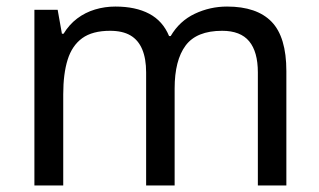

<svg xmlns="http://www.w3.org/2000/svg" viewBox="-20 -566 975 586"><path d="M673 -546Q764 -546 809 -499.5Q854 -453 854 -349V0H767V-345Q767 -408 740.5 -440Q714 -472 658 -472Q580 -472 546.5 -427Q513 -382 513 -296V0H426V-345Q426 -387 414 -415.5Q402 -444 378 -458Q354 -472 316 -472Q262 -472 231 -449.5Q200 -427 186.5 -384Q173 -341 173 -278V0H85V-536H156L169 -463H174Q191 -491 215.5 -509.5Q240 -528 270 -537Q300 -546 332 -546Q394 -546 435.5 -524Q477 -502 496 -456H501Q528 -502 574.5 -524Q621 -546 673 -546Z"/></svg>

Font: hexugurmukhi05
Style: Book
Weight: 400
Designer: Jelle Bosma - Monotype Design Team
Foundry: Monotype Imaging Inc.
Version: Version 2.003